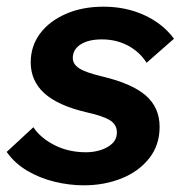

<svg xmlns="http://www.w3.org/2000/svg" viewBox="-29 -539 546 575"><path d="M-9 -84 71 -158Q92 -126 134 -104.5Q176 -83 229 -83Q251 -83 272 -89.5Q293 -96 307 -109Q321 -122 321 -143Q321 -166 300 -179Q279 -192 229 -203Q144 -223 103.5 -260Q63 -297 63 -352Q63 -401 91 -438.5Q119 -476 168.5 -497.5Q218 -519 281 -519Q348 -519 403.5 -493.5Q459 -468 492 -423L410 -351Q390 -383 355 -402Q320 -421 276 -421Q236 -421 212.5 -406Q189 -391 189 -365Q189 -347 208 -334.5Q227 -322 277 -310Q366 -289 407.5 -253Q449 -217 449 -159Q449 -104 417.5 -64.5Q386 -25 334.5 -4.5Q283 16 222 16Q178 16 133.5 5Q89 -6 52 -28Q15 -50 -9 -84Z"/></svg>

Font: Wix Madefor Text
Style: Bold Italic
Weight: 700
Italic angle: -12°
Designer: Dalton Maag Ltd
Foundry: Dalton Maag Ltd
Version: Version 3.100